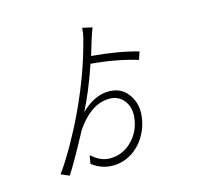

<svg xmlns="http://www.w3.org/2000/svg" viewBox="-146 -981 1231 1187"><g transform="rotate(-20 470.0 -387.5)"><path d="M421 46Q336 46 273 -13L287 -65Q316 -34 343 -20Q376 -2 417 -2Q492 -2 551 -55Q608 -106 625 -185Q640 -253 607 -302Q573 -352 504 -352Q393 -352 291 -224Q287 -217 277 -202Q175 -47 128 12L77 -15Q122 -65 189 -161Q250 -250 295 -327Q424 -547 496 -754Q506 -780 513 -821L543 -811L574 -801Q563 -781 544 -735Q529 -697 505 -638Q677 -608 796 -562L775 -514Q647 -566 485 -594Q414 -433 346 -326Q432 -396 513 -396Q608 -396 651 -322Q690 -254 669 -170Q647 -79 580 -17Q509 46 421 46Z"/></g></svg>

Font: GenSekiGothic TW L
Style: Regular
Weight: 300
Version: Version 1.501;PS 1;hotconv 16.6.51;makeotf.lib2.5.65220